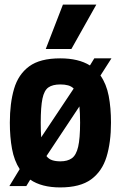

<svg xmlns="http://www.w3.org/2000/svg" viewBox="-20 -809 514 839"><path d="M21 4 66 -70Q42 -107 32.5 -158.5Q23 -210 23 -273Q23 -358 41.5 -421Q60 -484 107.5 -519Q155 -554 243 -554Q323 -554 373 -523L392 -554H467L419 -479Q445 -442 455 -390Q465 -338 465 -273Q465 -187 445.5 -123.5Q426 -60 378 -25Q330 10 243 10Q162 10 112 -24L95 4ZM158 -273Q158 -235 160 -209L302 -422Q292 -432 277.5 -436Q263 -440 244 -440Q210 -440 191.5 -427Q173 -414 165.5 -378Q158 -342 158 -273ZM244 -104Q275 -104 294 -117.5Q313 -131 321.5 -167.5Q330 -204 330 -273Q330 -316 327 -344L183 -127Q193 -114 208 -109Q223 -104 244 -104ZM180 -595 255 -789H401L292 -595Z"/></svg>

Font: Georama SemiCondensed
Style: Bold
Weight: 700
Width: 4
Designer: Jean-Baptiste Levee
Foundry: Production Type
Version: Version 1.000